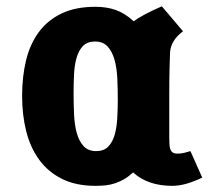

<svg xmlns="http://www.w3.org/2000/svg" viewBox="-20 -580 690 608"><path d="M559.5 -481Q521 -452 518.5 -414.5Q517.5 -393.5 516.8 -359.5Q516 -325.5 516 -276V-145.5Q516 -133.5 516.5 -124Q517 -114.5 519.2 -107.8Q521.5 -101 526.8 -97.2Q532 -93.5 541.5 -93.5Q553.5 -93.5 564.2 -96.2Q575 -99 583 -101.5L620.5 -17.5Q594 -5 570.5 1.8Q547 8.5 525.5 8.5Q448 8.5 401.5 -34Q387.5 -21 373.8 -13Q360 -5 345.5 0Q331 5 315.5 6.8Q300 8.5 282.5 8.5Q221 8.5 177 -13.2Q133 -35 104.8 -73.2Q76.5 -111.5 63.2 -163.5Q50 -215.5 50 -276.5Q50 -337 62.5 -388.8Q75 -440.5 102.8 -478.2Q130.5 -516 174.8 -537.2Q219 -558.5 282.5 -558.5Q317.5 -558.5 346.2 -548.5Q375 -538.5 403.5 -512.5Q418 -523.5 440.2 -535.2Q462.5 -547 492.5 -560ZM353 -264Q353 -298 351.5 -331Q350 -364 342.8 -390.2Q335.5 -416.5 321 -432.5Q306.5 -448.5 281 -448.5Q257 -448.5 243.2 -434.8Q229.5 -421 222.8 -398Q216 -375 214.5 -345.8Q213 -316.5 213 -285.5Q213 -251 214.5 -218Q216 -185 223 -159.2Q230 -133.5 244.5 -117.5Q259 -101.5 284.5 -101.5Q308.5 -101.5 322.2 -115.2Q336 -129 342.8 -152Q349.5 -175 351.2 -204Q353 -233 353 -264Z"/></svg>

Font: B612 Mono
Style: Bold
Weight: 700
Version: Version 1.005